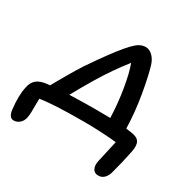

<svg xmlns="http://www.w3.org/2000/svg" viewBox="-208 -858 1169 1175"><g transform="rotate(30 376.5 -270.5)"><path d="M633.8 143.1Q606.9 143.1 595.5 122.8Q584 102.5 589.8 69.8Q592.8 53.7 606.2 -3.9Q619.6 -61.5 625 -87.9Q509.8 -99.1 393.1 -99.1Q175.3 -99.1 86.9 -84Q85.9 -56.6 86.4 -34.7Q86.9 -12.7 85.9 11Q85 34.7 82 49.8Q77.1 76.7 58.8 93.3Q40.5 109.9 16.1 109.9Q-1 109.9 -10.7 95Q-20.5 80.1 -22.9 56.2Q-34.2 -38.6 -20 -101.1Q-13.2 -140.1 12.2 -161.1Q37.6 -182.1 89.8 -187Q91.8 -187 96.2 -187.5Q100.6 -188 103 -188Q110.4 -201.2 131.8 -238.8Q153.3 -276.4 164.3 -295.4Q175.3 -314.5 192.4 -342.8Q209.5 -371.1 224.1 -393.1Q326.7 -543.9 381.8 -607.9Q396 -624.5 405.8 -634.8Q415.5 -645 430.4 -658.2Q445.3 -671.4 461.2 -677.7Q477.1 -684.1 493.2 -684.1Q520 -684.1 542.5 -662.6Q564.9 -641.1 576.2 -605Q596.2 -540 616.5 -421.1Q636.7 -302.2 639.2 -191.9Q653.3 -190.9 675.8 -187Q721.2 -181.2 735.1 -157.7Q749 -134.3 738.8 -85.9Q724.1 -10.7 696.8 89.8Q677.2 143.1 633.8 143.1ZM320.8 -348.1Q278.8 -278.3 233.9 -196.8Q321.3 -200.2 425.8 -200.2Q491.2 -200.2 522 -199.2Q518.6 -299.8 502.2 -398.4Q485.8 -497.1 463.9 -555.2Q389.2 -461.4 320.8 -348.1Z"/></g></svg>

Font: Shantell Sans Irregular
Style: Italic
Weight: 500
Italic angle: -11.31°
Designer: Stephen Nixon, Anya Danilova, Shantell Martin
Foundry: Arrow Type
Version: Version 1.006;[9816181b4]